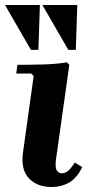

<svg xmlns="http://www.w3.org/2000/svg" viewBox="-36 -740 369 770"><path d="M264 -88 294 -70Q271 -24 240 -7Q209 10 171 10Q113 10 80 -25Q47 -60 56 -127L99 -435L89 -445H29L34 -480Q81 -480 136.5 -481.5Q192 -483 232 -490L242 -480L189 -104Q184 -69 191.5 -57Q199 -45 212 -45Q227 -45 239.5 -57Q252 -69 264 -88ZM-16 -720H124L118 -540H88ZM134 -720H274L268 -540H238Z"/></svg>

Font: Brygada 1918
Style: Italic
Weight: 400
Italic angle: -8°
Designer: Mateusz Machalski | Borys Kosmynka | Przemek Hoffer
Foundry: NIEPODLEGLA 2018
Version: Version 3.006